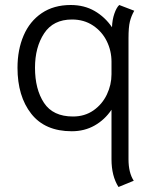

<svg xmlns="http://www.w3.org/2000/svg" viewBox="-20 -515 607 768"><path d="M426 122V-76Q399 -36 358.5 -13Q318 10 267 10Q160 10 105 -60Q50 -130 50 -244Q50 -316 74.5 -373Q99 -430 147 -462.5Q195 -495 263 -495Q317 -495 358.5 -471Q400 -447 428 -406Q429 -436 437.5 -460.5Q446 -485 457 -495L517 -472Q505 -451 499.5 -428.5Q494 -406 494 -362V122Q494 176 515 208L454 233Q426 189 426 122ZM426 -218V-268Q426 -312 407 -350.5Q388 -389 352 -413Q316 -437 268 -437Q193 -437 156.5 -381.5Q120 -326 120 -244Q120 -158 156 -103.5Q192 -49 272 -49Q319 -49 354 -73.5Q389 -98 407.5 -137Q426 -176 426 -218Z"/></svg>

Font: Niramit Light
Style: Regular
Weight: 300
Designer: Katatrad Aksorn Co.,Ltd.
Foundry: Cadson Demak Co.,Ltd.
Version: Version 1.000; ttfautohint (v1.6)